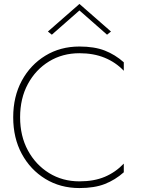

<svg xmlns="http://www.w3.org/2000/svg" viewBox="-20 -945 725 974"><path d="M383 -892 243 -769 223 -785 383 -925 543 -785 523 -769ZM82 -350Q82 -255 121.5 -182Q161 -109 229 -67Q297 -25 383 -25Q457 -25 511.5 -48Q566 -71 608 -115V-71Q564 -32 511.5 -11.5Q459 9 383 9Q286 9 210 -37.5Q134 -84 90.5 -164.5Q47 -245 47 -350Q47 -455 90.5 -535.5Q134 -616 210 -662.5Q286 -709 383 -709Q459 -709 511.5 -688.5Q564 -668 608 -629V-586Q567 -629 511 -652Q455 -675 383 -675Q297 -675 229 -633.5Q161 -592 121.5 -519Q82 -446 82 -350Z"/></svg>

Font: Jost* Thin
Style: Regular
Weight: 200
Version: Version 3.7